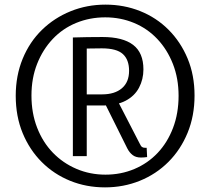

<svg xmlns="http://www.w3.org/2000/svg" viewBox="-20 -805 910 830"><path d="M295 -130V-643Q323 -644 357.5 -644.5Q392 -645 423 -645Q511 -645 555.5 -611Q600 -577 600 -505Q600 -462 581 -426Q562 -390 523 -369.5Q484 -349 424 -349H329V-397H421Q476 -397 507 -423.5Q538 -450 538 -499Q538 -547 511 -571.5Q484 -596 420 -596Q402 -596 381 -595.5Q360 -595 343 -595L355 -610V-130ZM425 -375 483 -380 583 -186Q589 -173 594 -169.5Q599 -166 608 -166Q609 -166 610.5 -166Q612 -166 614 -166L616 -126Q609 -125 602 -124.5Q595 -124 589 -124Q567 -124 553 -135Q539 -146 530 -164ZM434 5Q353 5 283 -23.5Q213 -52 160.5 -104.5Q108 -157 78 -229.5Q48 -302 48 -391Q48 -478 78 -551Q108 -624 161.5 -676Q215 -728 285.5 -756.5Q356 -785 436 -785Q516 -785 586 -757Q656 -729 708.5 -676.5Q761 -624 791 -552Q821 -480 821 -392Q821 -304 791 -231Q761 -158 708 -105Q655 -52 584.5 -23.5Q514 5 434 5ZM436 -50Q503 -50 561 -74.5Q619 -99 661.5 -144Q704 -189 728 -252Q752 -315 752 -391Q752 -466 727.5 -528.5Q703 -591 660 -636.5Q617 -682 559 -706Q501 -730 435 -730Q368 -730 309.5 -706Q251 -682 208 -636.5Q165 -591 140.5 -529Q116 -467 116 -392Q116 -316 140.5 -253Q165 -190 208.5 -145Q252 -100 310.5 -75Q369 -50 436 -50Z"/></svg>

Font: Yaldevi ExtraLight
Style: Regular
Weight: 400
Version: Version 1.100